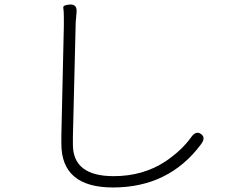

<svg xmlns="http://www.w3.org/2000/svg" viewBox="-20 -786 1040 848"><path d="M479 42Q251 42 251 -151Q251 -169 251 -187L262 -671Q262 -689 262 -707Q262 -739 259.5 -751.5Q257 -764 289 -766Q322 -768 318 -730L316 -706Q314 -689 314 -672L302 -183Q302 -165 302 -147Q302 -8 482 -8Q613 -8 712 -74Q784 -123 825 -181Q846 -210 868 -194Q890 -178 868 -149Q726 42 479 42Z"/></svg>

Font: Resource Han Rounded KR Light
Style: Regular
Weight: 300
Designer: Cyano Hao (round all glyphs); Ryoko NISHIZUKA 西塚涼子 (kana, bopomofo & ideographs); Paul D. Hunt (Latin, Greek & Cyrillic)
Foundry: Cyano Hao
Version: 0.990